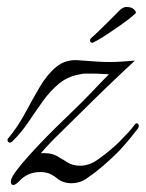

<svg xmlns="http://www.w3.org/2000/svg" viewBox="-20 -509 416 548"><path d="M18 19Q11 19 11 9Q11 -1 26 -21Q41 -41 64 -66.5Q87 -92 113 -118.5Q139 -145 161.5 -166.5Q184 -188 197 -201Q221 -224 245.5 -250Q270 -276 291 -297Q286 -297 271.5 -298Q257 -299 240 -299Q232 -299 224 -299Q216 -299 209 -297Q173 -291 148 -270Q123 -249 102.5 -220.5Q82 -192 62 -162Q42 -132 16 -106Q12 -102 8 -102Q4 -102 2 -106.5Q0 -111 4 -115Q30 -146 51 -185Q72 -224 93 -260Q114 -296 140.5 -318Q167 -340 204 -337Q230 -335 252 -333.5Q274 -332 293 -332Q314 -332 332 -333.5Q350 -335 365 -336Q325 -299 284 -259.5Q243 -220 214 -191Q186 -163 152 -130Q118 -97 96 -71Q98 -72 101 -72Q104 -72 106 -72Q132 -72 150 -59Q158 -55 172.5 -45.5Q187 -36 209 -36Q221 -36 234.5 -40.5Q248 -45 264 -57Q270 -61 282 -70.5Q294 -80 307 -91.5Q320 -103 328 -112Q339 -123 348 -133Q357 -143 365 -154Q367 -157 370 -157Q376 -157 376 -149Q376 -144 371 -139Q361 -126 350 -112.5Q339 -99 327 -86Q323 -81 307 -65.5Q291 -50 270.5 -32.5Q250 -15 232 -3Q219 7 207 10.5Q195 14 185 14Q160 14 143.5 0.5Q127 -13 113 -16Q109 -17 104.5 -17.5Q100 -18 95 -18Q58 -18 34 9Q24 19 18 19ZM243 -387Q237 -387 237 -394Q237 -398 241 -401Q260 -418 283.5 -441.5Q307 -465 317 -475Q321 -480 327.5 -484.5Q334 -489 341 -489Q355 -489 361.5 -483Q368 -477 368 -473Q368 -471 354.5 -460Q341 -449 324.5 -437.5Q308 -426 299 -420Q293 -416 281 -408Q269 -400 258 -394Q247 -388 244 -387Z"/></svg>

Font: Birthstone
Style: Regular
Weight: 400
Designer: Robert E. Leuschke
Foundry: Robert E. Leuschke
Version: Version 1.013; ttfautohint (v1.8.3)